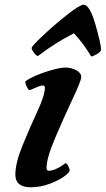

<svg xmlns="http://www.w3.org/2000/svg" viewBox="-20 -783 448 813"><path d="M366 -544Q336 -596 293 -642Q214 -602 141 -546Q134 -546 124 -559.5Q114 -573 114 -580Q114 -587 161 -631.5Q208 -676 263 -719.5Q318 -763 334 -763Q360 -763 384 -679.5Q408 -596 408 -572Q407 -564 390.5 -554Q374 -544 366 -544ZM110 10Q45 10 45 -44Q45 -93 76 -168.5Q107 -244 138.5 -312Q170 -380 170 -411Q170 -421 162 -421Q151 -421 130.5 -411.5Q110 -402 105 -402Q100 -402 93.5 -415.5Q87 -429 87 -436Q87 -441 116 -455.5Q145 -470 189 -483.5Q233 -497 257.5 -497Q282 -497 303 -485.5Q324 -474 324 -457.5Q324 -441 287.5 -364Q251 -287 214 -200Q177 -113 177 -72Q177 -60 187 -60Q211 -60 246 -84L257 -92Q263 -92 269 -80Q275 -68 275 -61Q275 -54 254.5 -38Q234 -22 193.5 -6Q153 10 110 10Z"/></svg>

Font: Clara
Style: Regular
Weight: 400
Designer: Proyecto DEMO
Foundry: Proyecto DEMO
Version: Version 1.002